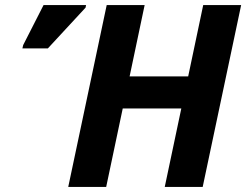

<svg xmlns="http://www.w3.org/2000/svg" viewBox="-20 -734 967 754"><path d="M248 0H397L462 -308H692L627 0H776L927 -714H778L719 -434H489L548 -714H399ZM68 -544H168L316 -704L318 -714H151L71 -557Z"/></svg>

Font: Noto Sans
Style: Bold Italic
Weight: 700
Italic angle: -12°
Designer: Monotype Design Team
Foundry: Monotype Imaging Inc.
Version: Version 2.013